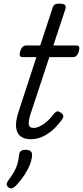

<svg xmlns="http://www.w3.org/2000/svg" viewBox="-20 -750 456 1055"><path d="M149 15Q114 15 93 -1Q72 -17 68.5 -51Q65 -85 82 -136L180 -436H104Q93 -436 89.5 -444Q86 -452 91 -468Q96 -484 104 -492Q112 -500 122 -500H201L268 -704Q273 -720 281 -725Q289 -730 306 -730Q330 -730 337 -722.5Q344 -715 339 -699L273 -500H400Q411 -500 414.5 -492.5Q418 -485 413 -468Q409 -452 400.5 -444Q392 -436 382 -436H251L147 -121Q135 -82 138.5 -64.5Q142 -47 165 -47Q188 -47 218.5 -67.5Q249 -88 279 -128Q287 -137 295 -138Q303 -139 314 -131Q326 -123 327.5 -115Q329 -107 325 -100Q309 -75 283 -48.5Q257 -22 223 -3.5Q189 15 149 15ZM28 281Q18 273 17 264.5Q16 256 23 245Q42 220 55 198Q68 176 75 153Q82 130 85 100Q87 85 96.5 79Q106 73 121 73Q140 73 149 81.5Q158 90 156 105Q155 127 144 155Q133 183 114 212Q95 241 69 269Q59 279 48.5 283.5Q38 288 28 281Z"/></svg>

Font: Playwrite US Trad Light
Style: Regular
Weight: 300
Designer: Veronika Burian, José Scaglione
Foundry: TypeTogether
Version: Version 1.003